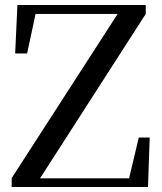

<svg xmlns="http://www.w3.org/2000/svg" viewBox="-20 -752 651 772"><path d="M27 0H575L582 -199H538L499 -35H141L566 -696V-732H50L41 -537H89L123 -696H453L27 -36Z"/></svg>

Font: Source Han Serif SC Medium
Style: Regular
Weight: 500
Designer: Ryoko NISHIZUKA 西塚涼子 (kana & ideographs); Frank Grießhammer (Latin, Greek & Cyrillic); Wenlong ZHANG 张文龙 (bopomofo); San
Foundry: Adobe
Version: Version 2.003;hotconv 1.1.1;makeotfexe 2.6.0